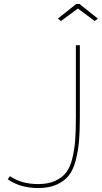

<svg xmlns="http://www.w3.org/2000/svg" viewBox="-20 -938 514 969"><path d="M272 -844 365 -918H381L474 -844L458 -832L373 -895L288 -832ZM30 -49Q88 -9 173 -9Q223 -9 258 -25Q293 -41 313.5 -67Q334 -93 345 -138.5Q356 -184 359.5 -231Q363 -278 363 -349V-710H383V-349Q383 -277 379 -228Q375 -179 362.5 -130Q350 -81 327.5 -52.5Q305 -24 266.5 -6.5Q228 11 173 11Q83 11 19 -33Z"/></svg>

Font: Raleway-v4020 Thin
Style: Regular
Weight: 250
Designer: Matt McInerney, Pablo Impallari, Rodrigo Fuenzalida
Foundry: Matt McInerney, Pablo Impallari, Rodrigo Fuenzalida
Version: Version 4.020;PS 004.020;hotconv 1.0.88;makeotf.lib2.5.64775